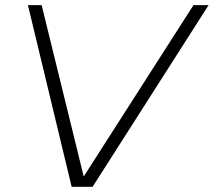

<svg xmlns="http://www.w3.org/2000/svg" viewBox="-20 -718 822 738"><path d="M781.7 -698.2 335.9 0H255.4L87.4 -698.2H140.1L301.8 -39.6L723.6 -698.2Z"/></svg>

Font: Sansation Light
Style: Light Italic
Weight: 300
Designer: Bernd Montag
Version: Version 1.301